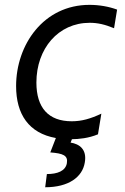

<svg xmlns="http://www.w3.org/2000/svg" viewBox="-20 -573 524 806"><path d="M356.5 -477.3C390.6 -477.3 420.5 -470.2 458.8 -454.5L471.6 -532.7C436.8 -545.5 396.3 -552.6 355.8 -552.6C162.6 -552.6 47.6 -384.9 47.6 -211.6C47.6 -93.4 100.9 -13.8 214.5 6.4L191.1 66.8C245 71 266.3 79.5 260.7 112.2C255 144.9 220.9 157.7 176.8 157.7L169.7 213.1C267.8 213.1 326 170.5 335.9 109.4C345.9 54 313.2 31.2 276.3 25.6L282 11.4C310.4 11 351.6 7.5 391.3 -9.2L405.5 -95.9C360.1 -74.6 323.2 -63.9 281.2 -63.9C183.2 -63.9 132.8 -120.7 132.8 -226.6C132.8 -368.6 224.4 -477.3 356.5 -477.3Z"/></svg>

Font: TID UI
Style: Italic
Weight: 400
Italic angle: -9.39999°
Designer: The TID Project Authors
Foundry: Bakken & Bæck
Version: Version 1.001;hotconv 1.0.109;makeotfexe 2.5.65596